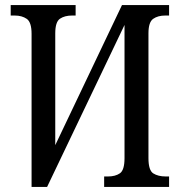

<svg xmlns="http://www.w3.org/2000/svg" viewBox="-20 -734 713 754"><path d="M104 -601Q104 -647 85 -660Q66 -673 38 -673H22V-714H277V-673H263Q234 -673 215.5 -660.5Q197 -648 197 -603V-164L459 -714H644V-673H629Q600 -673 581.5 -660Q563 -647 563 -603V-113Q563 -65 582 -53Q601 -41 631 -41H644V0H389V-41H404Q433 -41 451 -53.5Q469 -66 469 -113V-636L165 0H104Z"/></svg>

Font: Noto Serif Condensed
Style: Regular
Weight: 400
Width: 3
Designer: Monotype Design Team
Foundry: Monotype Imaging Inc.
Version: Version 2.013; ttfautohint (v1.8.4.7-5d5b)